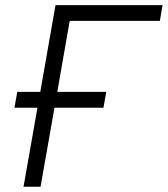

<svg xmlns="http://www.w3.org/2000/svg" viewBox="-20 -713 641 733"><path d="M69.8 0 123 -301.8H35.2L45.9 -362.3H133.8L191.9 -693.4H600.6L590.3 -633.3H246.1L198.7 -362.3H385.7L375 -301.8H188L134.8 0Z"/></svg>

Font: Cascadia Mono Light
Style: Italic
Weight: 300
Italic angle: -10°
Monospace: yes
Designer: Aaron Bell
Foundry: Saja Typeworks
Version: Version 2404.023; ttfautohint (v1.8.4)